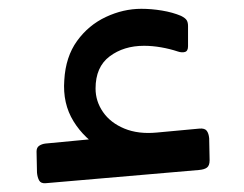

<svg xmlns="http://www.w3.org/2000/svg" viewBox="-20 -400 555 436"><path d="M84 16Q73 17 69 10Q65 3 64 -8L63 -56Q63 -65 69 -69Q75 -73 83 -74L209 -86L215 -60Q172 -84 147 -124.5Q122 -165 126 -218Q129 -271 155 -307Q181 -343 220.5 -361.5Q260 -380 301 -380Q324 -380 348 -376Q372 -372 391 -364Q401 -359 404 -354Q407 -349 407 -341V-295Q407 -284 400 -282Q393 -280 384 -283Q366 -289 346 -292.5Q326 -296 307 -296Q261 -296 229 -272Q197 -248 197 -199Q197 -170 214 -145.5Q231 -121 262.5 -108Q294 -95 336 -99L433 -108Q445 -109 449.5 -103Q454 -97 455 -86L456 -36Q456 -24 450 -19.5Q444 -15 432 -14Z"/></svg>

Font: Rubik
Style: Italic
Weight: 400
Italic angle: -12°
Designer: Hubert and Fischer
Foundry: Hubert and Fischer
Version: Version 2.300;gftools[0.9.30]